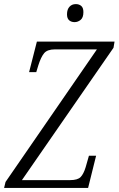

<svg xmlns="http://www.w3.org/2000/svg" viewBox="-47 -917 579 937"><path d="M-27 0 -20 -29 426 -676H221Q184 -676 168.5 -657.5Q153 -639 140 -598L130 -565H95L133 -714H512L507 -684L60 -38H295Q332 -38 346.5 -53Q361 -68 371 -101L387 -157H422L383 0ZM317 -809Q301 -809 290.5 -818Q280 -827 280 -847Q280 -871 292 -884Q304 -897 323 -897Q339 -897 349.5 -888Q360 -879 360 -858Q360 -831 346.5 -820Q333 -809 317 -809Z"/></svg>

Font: Noto Serif ExtraCondensed Light
Style: Italic
Weight: 300
Width: 2
Italic angle: -12°
Designer: Monotype Design Team
Foundry: Monotype Imaging Inc.
Version: Version 2.014; ttfautohint (v1.8.4.7-5d5b)